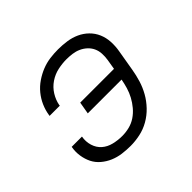

<svg xmlns="http://www.w3.org/2000/svg" viewBox="-130 -690 860 860"><g transform="rotate(-45 300.0 -260.0)"><path d="M252 8Q225 8 199 4.5Q173 1 149.5 -9Q126 -19 106.5 -35.5Q87 -52 76 -74Q65 -96 61 -122.5Q57 -149 62 -176H127Q122 -148 130 -122Q138 -96 157 -79.5Q176 -63 202.5 -56.5Q229 -50 257 -50Q279 -50 301.5 -55.5Q324 -61 343.5 -74Q363 -87 378.5 -105.5Q394 -124 405 -144.5Q416 -165 422.5 -187Q429 -209 433 -231H219L229 -289H443L451 -337Q454 -356 453 -375Q452 -394 444.5 -410Q437 -426 424 -438Q411 -450 394.5 -457.5Q378 -465 359.5 -467.5Q341 -470 322 -470Q296 -470 268 -464Q240 -458 215.5 -441.5Q191 -425 175.5 -400Q160 -375 155 -348V-344H90L91 -350Q95 -376 106 -401Q117 -426 134.5 -447.5Q152 -469 175.5 -485Q199 -501 224 -511Q249 -521 275 -524.5Q301 -528 327 -528Q355 -528 382.5 -524Q410 -520 434 -509Q458 -498 477 -479.5Q496 -461 506.5 -436.5Q517 -412 518.5 -384Q520 -356 515 -328L498 -228Q493 -198 484 -168.5Q475 -139 459.5 -111.5Q444 -84 421.5 -60.5Q399 -37 371 -21Q343 -5 312 1.5Q281 8 252 8Z"/></g></svg>

Font: Iosevka Aile Light
Style: Italic
Weight: 300
Italic angle: -9°
Designer: Belleve Invis
Foundry: Belleve Invis
Version: Version 31.1.0; ttfautohint (v1.8.4)